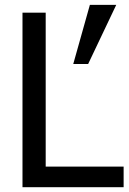

<svg xmlns="http://www.w3.org/2000/svg" viewBox="-20 -780 538 800"><path d="M354.5 -759.8 285.2 -513.2H347.2L464.4 -759.8ZM495.1 -85.9H170.4V-727.1H73.7V0H495.1Z"/></svg>

Font: SG Kara SemiBold
Style: Regular
Weight: 400
Designer: Damoon Khanjanzadeh
Version: Version 1.000